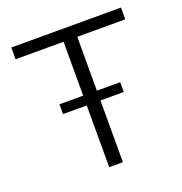

<svg xmlns="http://www.w3.org/2000/svg" viewBox="-127 -811 873 921"><g transform="rotate(-20 310.0 -350.0)"><path d="M590 -700V-640H345V-365H464V-315H345V0H275V-315H154V-365H275V-640H30V-700Z"/></g></svg>

Font: Goli Light
Style: Regular
Weight: 300
Designer: jaikishan Patel
Foundry: MagicType
Version: Version 1.000